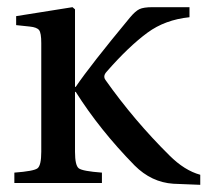

<svg xmlns="http://www.w3.org/2000/svg" viewBox="-20 -510 602 535"><path d="M20 0V-29Q74 -33 84.5 -41Q95 -49 95 -87V-390Q95 -418 89 -426Q83 -434 63 -436L25 -440V-465L182 -490L189 -484V-268H191Q231 -327 342 -461Q357 -479 368.5 -484.5Q380 -490 405 -490H508V-462Q440 -455 391 -419Q338 -380 277 -310Q266 -298 274 -287Q354 -174 452 -77Q494 -35 538 -23V5L463 2Q402 -2 355 -49Q258 -148 191 -254H189V-87Q189 -49 199.5 -41Q210 -33 264 -29V0Z"/></svg>

Font: Linguistics Pro
Style: Regular
Weight: 400
Designer: Stefan Peev, Context Ltd
Foundry: Stefan Peev, Context Ltd
Version: Version 001.000